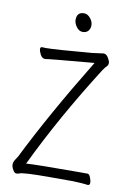

<svg xmlns="http://www.w3.org/2000/svg" viewBox="-98 -955 695 1019"><g transform="rotate(10 250.0 -445.0)"><path d="M63 5Q54 5 45 -10.5Q36 -26 36 -39Q36 -53 45.5 -66.5Q55 -80 58 -86Q181 -334 371 -645Q119 -623 109 -620Q92 -620 82.5 -638.5Q73 -657 73 -668Q73 -679 82 -679L102 -678Q152 -678 349 -695L410 -703Q425 -703 435.5 -685Q446 -667 446 -658Q446 -648 441 -642Q429 -631 417 -612Q236 -327 106 -56Q165 -60 381 -60H436Q445 -60 452 -43.5Q459 -27 459 -15Q459 -2 449 -1Q422 -5 368 -7H238Q98 -7 79 2Q73 5 63 5ZM280 -796Q260 -796 246 -815.5Q232 -835 232 -853Q232 -895 271 -895Q290 -895 305 -876.5Q320 -858 320 -839Q320 -820 309.5 -808Q299 -796 280 -796Z"/></g></svg>

Font: LXGW WenKai Mono TC Light
Style: Regular
Weight: 300
Designer: LXGW / Fontworks Inc.
Foundry: LXGW / Fontworks Inc.
Version: Version 1.330